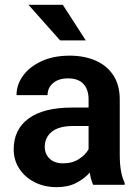

<svg xmlns="http://www.w3.org/2000/svg" viewBox="-20 -770 577 800"><path d="M368.2 0Q358.9 -19 354 -50.8Q332 -25.9 298.1 -8.1Q264.2 9.8 216.3 9.8Q165 9.8 124.5 -10.7Q84 -31.2 60.5 -66.9Q37.1 -102.5 37.1 -147.9Q37.1 -231 99.4 -276.4Q161.6 -321.8 280.3 -321.8H349.1V-356Q349.1 -396 328.1 -419.7Q307.1 -443.4 263.2 -443.4Q224.1 -443.4 201.2 -423.8Q178.2 -404.3 178.2 -373.5H48.8Q48.8 -417.5 76.2 -454.8Q103.5 -492.2 153.3 -515.1Q203.1 -538.1 270.5 -538.1Q330.6 -538.1 377.7 -517.8Q424.8 -497.6 451.9 -456.8Q479 -416 479 -355V-124.5Q479 -48.8 499.5 -8.3V0ZM242.7 -89.4Q281.7 -89.4 309.6 -107.7Q337.4 -126 349.1 -148.4V-245.1H286.6Q225.6 -245.1 196 -221.2Q166.5 -197.3 166.5 -158.2Q166.5 -128.4 186.8 -108.9Q207 -89.4 242.7 -89.4ZM241.7 -750 337.4 -601.6H230.5L98.6 -750Z"/></svg>

Font: Vazirmatn FD SemiBold
Style: Regular
Weight: 600
Designer: Saber Rastikerdar
Foundry: Saber Rastikerdar
Version: Version 33.001